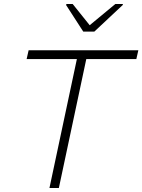

<svg xmlns="http://www.w3.org/2000/svg" viewBox="-20 -939 711 959"><path d="M227 0 364 -644H113L123 -688H671L661 -644H411L274 0ZM396 -781 310 -914 312 -919H343L428 -813L556 -919H594L593 -914L451 -781Z"/></svg>

Font: Saira SemiExpanded ExtraLight
Style: Italic
Weight: 250
Width: 6
Italic angle: -12°
Designer: Hector Gatti with collaboration of the Omnibus-Type team
Foundry: Omnibus-Type
Version: Version 1.101